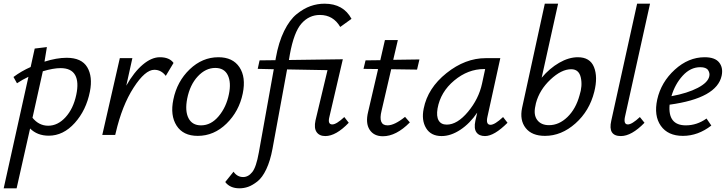

<svg xmlns="http://www.w3.org/2000/svg" viewBox="-46 -731 3942 1040"><path d="M315 -418Q396 -418 426.5 -367Q457 -316 441 -235Q421 -134 359 -65Q297 4 218 4Q156 4 117 -35L44 289H-26L108 -315Q76 -300 46 -280L27 -314Q70 -346 120 -368L142 -468L208 -476L195 -397Q261 -418 315 -418ZM367 -217Q382 -287 361 -324.5Q340 -362 282 -362Q243 -362 186 -345L130 -93Q165 -50 215 -50Q267 -50 309 -96Q351 -142 367 -217Z M820 -421Q872 -421 894 -390L852 -320Q827 -353 790 -353Q740 -353 677.5 -256Q615 -159 581 -12L578 0H508L603 -416H671L638 -267Q680 -341 727.5 -381Q775 -421 820 -421Z M1025 5Q946 5 910.5 -50.5Q875 -106 893 -192Q913 -290 981.5 -355.5Q1050 -421 1137 -421Q1215 -421 1251 -367Q1287 -313 1269 -225Q1249 -128 1181 -61.5Q1113 5 1025 5ZM1043 -52Q1097 -52 1138.5 -101.5Q1180 -151 1194 -221Q1207 -284 1188 -323.5Q1169 -363 1120 -363Q1068 -363 1025.5 -317.5Q983 -272 968 -197Q955 -130 975 -91Q995 -52 1043 -52Z M1754 -57Q1776 -57 1819 -97L1843 -66Q1774 6 1716 6Q1684 6 1669 -15.5Q1654 -37 1663 -79L1728 -351L1509 -355L1430 75Q1418 140 1396.5 185.5Q1375 231 1348 252Q1321 273 1298 281Q1275 289 1251 289Q1200 289 1174 255L1219 199Q1239 228 1271 228Q1299 228 1320.5 201Q1342 174 1356 95L1437 -356L1350 -358L1360 -404L1446 -405L1448 -417Q1463 -502 1493 -563Q1523 -624 1561 -654.5Q1599 -685 1636 -698Q1673 -711 1712 -711Q1814 -711 1858 -629L1797 -585Q1759 -650 1687 -650Q1628 -650 1587 -603.5Q1546 -557 1524 -436L1519 -406L1811 -410L1738 -97Q1728 -57 1754 -57Z M2073 -356 2021 -132Q2001 -52 2053 -52Q2091 -52 2148 -98L2174 -68Q2100 7 2028 7Q1979 7 1956 -28.5Q1933 -64 1948 -125L2002 -357L1923 -358L1934 -404L2014 -405L2039 -514H2109L2084 -407L2226 -409L2213 -354Z M2679 -97 2703 -66Q2631 6 2581 6Q2549 6 2534.5 -14.5Q2520 -35 2529 -77L2539 -121Q2499 -62 2447.5 -28Q2396 6 2346 6Q2288 6 2262 -37Q2236 -80 2249 -143Q2271 -254 2372.5 -335Q2474 -416 2585 -416H2664L2594 -97Q2585 -55 2611 -55Q2634 -55 2679 -97ZM2374 -56Q2431 -56 2489 -125.5Q2547 -195 2565 -278L2582 -357H2576Q2489 -357 2414.5 -295Q2340 -233 2324 -143Q2317 -101 2330 -78.5Q2343 -56 2374 -56Z M3084 -421Q3150 -421 3171.5 -367.5Q3193 -314 3173 -234Q3147 -130 3071 -62.5Q2995 5 2906 5Q2835 5 2801.5 -37.5Q2768 -80 2782 -147L2905 -711H2977L2888 -310Q2931 -361 2983 -391Q3035 -421 3084 -421ZM3093 -214Q3110 -266 3100 -311Q3090 -356 3048 -356Q2995 -356 2935.5 -300Q2876 -244 2857 -172L2854 -157Q2843 -109 2864 -81Q2885 -53 2928 -53Q2982 -53 3027.5 -97Q3073 -141 3093 -214Z M3317 6Q3246 6 3265 -77L3405 -711H3475L3339 -97Q3331 -57 3355 -57Q3377 -57 3420 -97L3445 -66Q3375 6 3317 6Z M3771 -421Q3827 -421 3849.5 -392.5Q3872 -364 3863 -321Q3837 -199 3581 -164Q3571 -52 3669 -52Q3729 -52 3781 -89L3807 -51Q3735 5 3653 5Q3572 5 3533.5 -49.5Q3495 -104 3514 -192Q3535 -286 3609 -353.5Q3683 -421 3771 -421ZM3796 -318Q3800 -335 3789.5 -351Q3779 -367 3747 -367Q3694 -367 3652 -321Q3610 -275 3591 -210Q3678 -226 3733.5 -255Q3789 -284 3796 -318Z"/></svg>

Font: EauTestInfant Medium
Style: Italic
Weight: 500
Italic angle: -12°
Designer: Christian Thalmann (Catharsis Fonts)
Version: Version 0.001;PS 000.001;hotconv 1.0.88;makeotf.lib2.5.64775